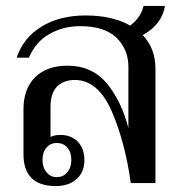

<svg xmlns="http://www.w3.org/2000/svg" viewBox="-20 -616 605 646"><path d="M460 -498C503 -521 528 -554 535 -596C535 -596 463 -596 463 -596C457 -570 442 -548 418 -530C377 -553 327 -564 268 -564C209 -564 159 -551 119 -526C78 -501 51 -466 36 -422C36 -422 77 -422 77 -422C93 -458 116 -485 147 -502C177 -519 211 -528 250 -528C304 -528 345 -515 372 -489C399 -462 412 -430 412 -391C412 -391 412 -185 412 -185C397 -244 373 -294 340 -335C306 -375 262 -395 208 -395C161 -395 124 -382 98 -356C72 -330 59 -294 59 -249C59 -249 59 -97 59 -97C59 -26 95 10 168 10C197 10 221 2 238 -14C255 -29 264 -50 264 -77C264 -104 256 -125 241 -140C226 -155 206 -162 183 -162C170 -162 159 -160 150 -155C150 -155 150 -258 150 -258C150 -289 158 -311 173 -326C188 -340 208 -347 231 -347C283 -347 324 -313 355 -244C385 -175 407 -94 420 0C420 0 503 0 503 0C503 0 503 -385 503 -385C503 -430 489 -468 460 -498ZM137 -120C146 -130 157 -135 171 -135C185 -135 197 -130 206 -120C215 -110 220 -96 220 -78C220 -60 215 -46 206 -36C197 -25 185 -20 171 -20C157 -20 146 -25 137 -36C128 -46 123 -60 123 -78C123 -96 128 -110 137 -120Z"/></svg>

Font: BUSH 25 TRIRONG 0515 A
Style: Regular
Weight: 400
Designer: Katatrad Team
Foundry: CadsonDemak